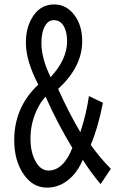

<svg xmlns="http://www.w3.org/2000/svg" viewBox="-20 -820 540 876"><path d="M439 20Q392.6 -35.2 357.9 -90.8Q337.9 -44.4 309.1 -15.1Q258.8 36.1 194.8 36.1Q129.4 36.1 87.4 -25.4Q44.9 -87.4 44.9 -180.7Q44.9 -331.1 154.8 -434.1Q98.1 -542 98.1 -624.5Q98.1 -686 121.6 -730.5Q157.7 -799.8 227.1 -799.8Q281.2 -799.8 317.4 -753.9Q355 -706.5 355 -631.3Q355 -515.1 245.1 -414.1Q297.9 -297.9 346.7 -216.8Q374.5 -302.2 385.7 -381.8L449.7 -351.1Q425.8 -231.9 394 -159.2Q437 -98.6 485.8 -49.8ZM210.9 -467.8Q286.1 -549.3 286.1 -631.3Q286.1 -667.5 274.9 -692.9Q258.8 -728 225.6 -728Q200.7 -728 186 -702.6Q168.9 -674.3 168.9 -624Q168.9 -554.2 210.9 -467.8ZM188 -378.9Q168.9 -358.4 156.2 -334.5Q119.1 -266.1 119.1 -187.5Q119.1 -123 144 -80.6Q166.5 -42 201.2 -42Q269 -42 310.1 -145Q243.2 -254.9 188 -378.9Z"/></svg>

Font: BIZ UDGothic
Style: Regular
Weight: 400
Monospace: yes
Designer: TypeBank Co., Ltd.
Foundry: Morisawa Inc.
Version: Version 1.05